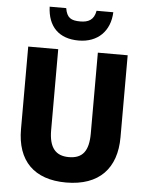

<svg xmlns="http://www.w3.org/2000/svg" viewBox="-62 -992 810 1052"><g transform="rotate(5 343.0 -466.0)"><path d="M518 -942H426C417 -890 385 -876 342 -876C291 -876 268 -889 259 -942H168C172 -833 233 -771 342 -771C447 -771 514 -838 518 -942ZM617 -263V-714H453V-270C453 -173 420 -130 344 -130C272 -130 235 -172 235 -269V-714H70V-260C70 -86 165 10 341 10C524 10 617 -93 617 -263Z"/></g></svg>

Font: Noto Sans Lao Looped SemiCondensed ExtraBold
Style: Regular
Weight: 800
Width: 4
Designer: Mark Frömberg, Ben Mitchell
Foundry: The Fontpad Ltd
Version: Version 1.002